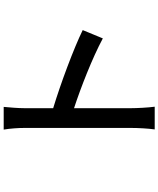

<svg xmlns="http://www.w3.org/2000/svg" viewBox="71 -893 858 1040"><g transform="rotate(-90 500.0 -373.0)"><path d="M857 -354C757 -403 566 -474 434 -514V-670C434 -705 438 -749 441 -782H318C324 -748 327 -702 327 -670V-92C327 -53 324 1 319 36H442C437 0 434 -61 434 -92V-401C544 -365 706 -302 812 -245Z"/></g></svg>

Font: Genne Gothic Medium
Style: Regular
Weight: 500
Designer: Ryoko NISHIZUKA (kana & ideographs); Paul D. Hunt (Latin, Greek & Cyrillic); Wenlong ZHANG (bopomofo); Sandoll Communica
Foundry: Adobe Systems Incorporated
Version: Version 1.004;PS 1.004;hotconv 16.6.51;makeotf.lib2.5.65220